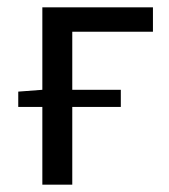

<svg xmlns="http://www.w3.org/2000/svg" viewBox="-20 -506 464 526"><path d="M30 -213V-255L96 -260V-486H399V-419H178V-260H311V-213H178V0H96V-213Z"/></svg>

Font: Source Sans Pro
Style: Regular
Weight: 400
Designer: Paul D. Hunt
Foundry: Adobe Systems Incorporated
Version: Version 2.021;PS 2.000;hotconv 1.0.86;makeotf.lib2.5.63406